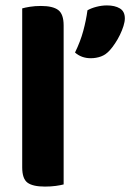

<svg xmlns="http://www.w3.org/2000/svg" viewBox="-20 -682 481 709"><path d="M146 7Q101 7 81.5 -7.5Q62 -22 62 -64V-651Q72 -654 90.5 -657Q109 -660 131 -660Q175 -660 195 -645Q215 -630 215 -588V-1Q204 2 186 4.5Q168 7 146 7ZM386 -497Q371 -480 353 -473.5Q335 -467 315 -467Q281 -467 257 -488Q277 -529 287.5 -568Q298 -607 303 -644Q317 -652 336.5 -657Q356 -662 375 -662Q404 -662 422.5 -651Q441 -640 441 -614Q441 -602 436 -586Q431 -570 423 -553.5Q415 -537 405 -522Q395 -507 386 -497Z"/></svg>

Font: Baloo Bhaina 2
Style: Bold
Weight: 700
Designer: Yesha Goshar, Manish Minz, Shuchita Grover and Ek Type
Foundry: Ek Type
Version: Version 1.640;hotconv 1.0.111;makeotfexe 2.5.65597; ttfautoh